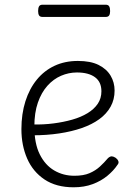

<svg xmlns="http://www.w3.org/2000/svg" viewBox="-20 -778 566 816"><path d="M293 18Q219 18 169.5 -15Q120 -48 95.5 -104Q71 -160 71 -229Q71 -294 88 -347.5Q105 -401 136.5 -439.5Q168 -478 212 -498.5Q256 -519 311 -519Q365 -519 399 -502Q433 -485 450 -456.5Q467 -428 467 -393Q467 -355 450 -324.5Q433 -294 402 -271.5Q371 -249 328 -234Q285 -219 232 -211Q179 -203 120 -203V-249Q165 -248 207.5 -253.5Q250 -259 287 -269.5Q324 -280 352 -297Q380 -314 395.5 -337Q411 -360 411 -390Q411 -430 383.5 -450Q356 -470 307 -470Q272 -470 239.5 -456Q207 -442 181.5 -413.5Q156 -385 141 -342Q126 -299 126 -240Q126 -168 149 -122Q172 -76 210.5 -53.5Q249 -31 296 -31Q335 -31 360.5 -42Q386 -53 404.5 -70Q423 -87 439 -106Q448 -114 455.5 -113.5Q463 -113 472 -107Q480 -101 483 -93Q486 -85 479 -77Q463 -53 436.5 -31Q410 -9 374 4.5Q338 18 293 18ZM161 -706Q150 -706 146 -712.5Q142 -719 142 -731Q142 -744 146 -751Q150 -758 161 -758H429Q440 -758 444 -751Q448 -744 448 -731Q448 -719 444 -712.5Q440 -706 429 -706Z"/></svg>

Font: Playwrite BE WAL ExtraLight
Style: Regular
Weight: 250
Version: Version 1.002